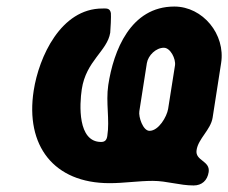

<svg xmlns="http://www.w3.org/2000/svg" viewBox="-20 -553 698 587"><path d="M447 0C490 0 529 14 572 14C597 14 614 -1 618 -27C623 -62 576 -61 581 -94C586 -129 624 -156 630 -193L656 -360C670 -448 600 -533 513 -533C379 -533 327 -398 311 -293C303 -239 316 -187 308 -137C306 -124 300 -119 289 -119C217 -119 223 -233 230 -280C243 -367 308 -397 317 -453C318 -462 320 -504 319 -513C316 -529 305 -527 293 -527C166 -527 99 -379 83 -276C57 -108 144 7 315 7C360 7 403 0 447 0ZM481 -407C501 -407 518 -373 515 -353L494 -220C490 -196 465 -153 437 -153C417 -153 403 -196 406 -213L429 -360C433 -384 457 -407 481 -407Z"/></svg>

Font: Asimov Print
Style: CIt
Weight: 500
Designer: Google
Version: Version 2.000980: 2014